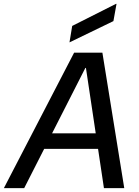

<svg xmlns="http://www.w3.org/2000/svg" viewBox="-53 -972 717 992"><path d="M-33 0 330 -700H476L589 0H484L391 -621H388L72 0ZM114 -203 156 -283H494L507 -203ZM306 -753 320 -838 546 -952H549L533 -863Z"/></svg>

Font: DM Sans 36pt Medium
Style: Italic
Weight: 500
Italic angle: -10°
Designer: Colophon Foundry, Jonny Pinhorn
Foundry: Colophon Foundry
Version: Version 4.004;gftools[0.9.30]